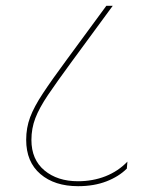

<svg xmlns="http://www.w3.org/2000/svg" viewBox="-20 -640 502 660"><path d="M416 -60.5 418 -84.5Q386.5 -51.5 342.8 -34.2Q299 -17 248 -17Q177.5 -17 132.8 -54.2Q88 -91.5 88 -159Q88 -198.5 101.5 -233.8Q115 -269 145.2 -313.8Q175.5 -358.5 226.5 -428L367.5 -620H345.5L211 -437Q158.5 -366 127.8 -319.5Q97 -273 83.5 -236.8Q70 -200.5 70 -159.5Q70 -83.5 118.8 -41.8Q167.5 0 248.5 0Q303 0 345.8 -16.5Q388.5 -33 416 -60.5Z"/></svg>

Font: Anek Devanagari Thin
Style: Regular
Weight: 250
Designer: Kailash Malviya (Devanagari) & Yesha Goshar (Latin)
Foundry: Ek Type
Version: Version 1.003